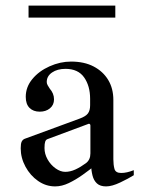

<svg xmlns="http://www.w3.org/2000/svg" viewBox="-20 -659 512 686"><path d="M177 7Q144 7 116 -12.5Q88 -32 71 -63.5Q54 -95 54 -129Q54 -146 57.5 -153Q61 -160 68 -163L264 -235Q286 -243 294 -253.5Q302 -264 302 -283V-306Q302 -352 280.5 -382.5Q259 -413 214 -413Q185 -413 166 -400Q147 -387 147 -366Q147 -360 150.5 -354Q154 -348 158 -342Q165 -334 169 -324.5Q173 -315 173 -304Q173 -284 158.5 -272Q144 -260 122 -260Q99 -260 85.5 -273.5Q72 -287 72 -313Q72 -348 95.5 -376.5Q119 -405 157 -422Q195 -439 234 -439Q281 -439 314.5 -421.5Q348 -404 366.5 -373.5Q385 -343 385 -302V-90Q385 -70 389 -55.5Q393 -41 413 -41Q433 -41 458 -51V-33Q439 -21 409.5 -7Q380 7 359 7Q338 7 326.5 -3.5Q315 -14 310.5 -32Q306 -50 305 -73V-85L321 -69Q300 -52 275.5 -34.5Q251 -17 226 -5Q201 7 177 7ZM213 -45Q231 -45 249.5 -53.5Q268 -62 287 -76Q303 -88 303 -111V-211Q303 -214 300.5 -216Q298 -218 295 -216L150 -162Q144 -160 141.5 -153Q139 -146 139 -130Q139 -109 150 -89.5Q161 -70 178.5 -57.5Q196 -45 213 -45ZM82 -596V-639H392V-596Z"/></svg>

Font: Ibarra Real Nova Medium
Style: Regular
Weight: 500
Designer: Jose Maria Ribagorda & Octavio Pardo
Foundry: Jose Maria Ribagorda
Version: Version 2.000